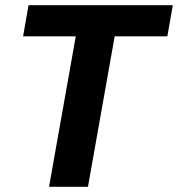

<svg xmlns="http://www.w3.org/2000/svg" viewBox="-20 -720 686 740"><path d="M169 0 272 -580H69L90 -700H646L625 -580H422L319 0Z"/></svg>

Font: DM Sans 36pt Black
Style: Italic
Weight: 900
Italic angle: -10°
Designer: Colophon Foundry, Jonny Pinhorn
Foundry: Colophon Foundry
Version: Version 4.004;gftools[0.9.30]